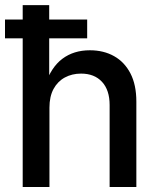

<svg xmlns="http://www.w3.org/2000/svg" viewBox="-22 -748 634 768"><path d="M175.8 -317.4V0H68.8V-727.5H174.8V-406.7H158.2Q182.1 -479 227.5 -512.9Q272.9 -546.9 337.4 -546.9Q392.6 -546.9 434.3 -523.4Q476.1 -500 499.8 -454.3Q523.4 -408.7 523.4 -341.3V0H416.5V-328.1Q416.5 -387.7 386 -420.7Q355.5 -453.6 302.2 -453.6Q266.1 -453.6 237.3 -438Q208.5 -422.4 192.1 -392.1Q175.8 -361.8 175.8 -317.4ZM-2 -594.7V-669.9H326.7V-594.7Z"/></svg>

Font: Inter 18pt Medium
Style: Regular
Weight: 500
Designer: Rasmus Andersson
Foundry: rsms
Version: Version 4.001;git-66647c0bb